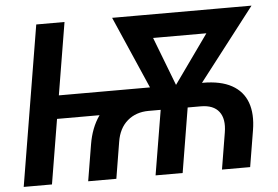

<svg xmlns="http://www.w3.org/2000/svg" viewBox="-51 -799 1257 869"><g transform="rotate(-5 577.5 -364.0)"><path d="M315.4 0 342.8 -165Q355 -239.3 391.4 -291.5Q427.7 -343.8 487.3 -371.3Q546.9 -398.9 628.4 -398.9H870.6Q952.1 -398.9 1002.4 -371.1Q1052.7 -343.3 1071.8 -291Q1090.8 -238.8 1078.6 -165L1051.3 0H923.3L950.7 -166Q960.9 -227.1 935.5 -260.3Q910.2 -293.5 852.5 -293.5H615.7Q558.1 -293.5 519.3 -260.3Q480.5 -227.1 470.7 -166L443.4 0ZM22.5 0 143.1 -727.5H271.5L150.9 0ZM172.4 -293.5 189.9 -398.9H653.8L636.7 -293.5ZM621.6 0 680.7 -355H803.2L744.6 0ZM680.7 -285.2 487.8 -727.5H623.5L770.5 -345.2L748 -285.2ZM713.4 -285.2 712.9 -348.6 982.9 -727.5H1121.1L781.7 -288.1ZM563.5 -620.6 581.5 -727.5H1023.9L1005.9 -620.6Z"/></g></svg>

Font: Inter 24pt SemiBold
Style: Italic
Weight: 600
Italic angle: -9.3988°
Designer: Rasmus Andersson
Foundry: rsms
Version: Version 4.001;git-66647c0bb